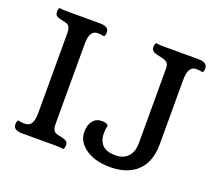

<svg xmlns="http://www.w3.org/2000/svg" viewBox="-126 -923 1239 1105"><g transform="rotate(20 493.5 -371.0)"><path d="M50.3 0ZM357.9 3.9Q346.7 0 309.6 0H106Q80.6 0 65.4 -8.1Q50.3 -16.1 50.3 -37.6Q50.3 -53.2 57.6 -62.5Q77.1 -57.6 93.5 -57.6Q109.9 -57.6 119.4 -61Q128.9 -64.5 135.7 -73.2Q150.9 -91.8 151.9 -134.3V-633.3Q151.9 -671.9 130.4 -681.6Q123.5 -685.1 111.8 -687.5Q100.1 -689.9 88.6 -692.6Q77.1 -695.3 69.3 -699.2Q53.7 -707 53.7 -725.6Q53.7 -743.7 61 -752.4Q72.3 -748.5 109.4 -748.5H308.1Q333.5 -748.5 348.9 -740.5Q364.3 -732.4 364.3 -710.9Q364.3 -694.8 356.4 -686Q337.9 -690.9 315.9 -690.9Q268.6 -690.9 267.1 -613.8V-115.2Q267.1 -76.7 288.6 -66.4Q295.4 -63.5 307.1 -61Q318.8 -58.6 330.3 -55.9Q341.8 -53.2 349.6 -49.3Q365.7 -41 365.7 -22.9Q365.7 -5.9 357.9 3.9ZM919.4 -690.9Q870.6 -690.9 870.6 -606.9V-214.8Q870.6 -54.7 745.1 -6.8Q702.1 9.3 647.9 9.3Q593.8 9.3 555.7 -2.4Q517.6 -14.2 491.2 -33.7Q438 -73.7 438 -130.9Q438 -173.8 458 -199Q478 -224.1 513.2 -224.1Q542.5 -224.1 552.2 -210.4Q546.4 -187 546.4 -165Q546.4 -64.9 649.9 -64.9Q700.7 -64.9 728 -94.5Q755.4 -124 755.4 -178.2V-633.8Q754.4 -659.7 745.6 -668Q731.9 -680.2 713.4 -683.8Q694.8 -687.5 682.4 -690.4Q669.9 -693.4 661.1 -697.8Q644.5 -706.5 644.5 -725.6Q644.5 -743.7 652.3 -752.4Q663.6 -748.5 700.7 -748.5H912.1Q967.8 -748.5 967.8 -710.9Q967.8 -694.8 960 -686Q942.4 -690.9 919.4 -690.9Z"/></g></svg>

Font: Quando
Style: Regular
Weight: 400
Version: Version 1.002